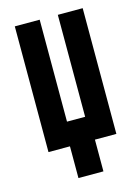

<svg xmlns="http://www.w3.org/2000/svg" viewBox="-108 -617 596 819"><g transform="rotate(-15 190.0 -207.5)"><path d="M40 0V-555.2H149.9V-105H230V-555.2H339.8V0H245.1V140.1H134.8V0Z"/></g></svg>

Font: Horta
Style: Regular
Weight: 600
Width: 3
Version: Version 0.11